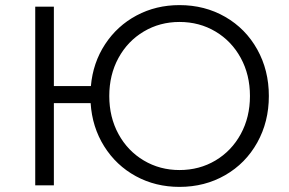

<svg xmlns="http://www.w3.org/2000/svg" viewBox="-20 -726 1132 752"><path d="M1033 -350Q1033 -249 987.5 -167.5Q942 -86 862 -40Q782 6 683 6Q589 6 512 -36Q435 -78 388 -153Q341 -228 335 -322H191V0H118V-700H191V-389H336Q344 -480 391.5 -552.5Q439 -625 515 -665.5Q591 -706 683 -706Q782 -706 862 -660Q942 -614 987.5 -532.5Q1033 -451 1033 -350ZM959 -350Q959 -433 923 -499Q887 -565 824 -602.5Q761 -640 683 -640Q606 -640 543 -602.5Q480 -565 444 -499Q408 -433 408 -350Q408 -267 444 -201Q480 -135 543 -97.5Q606 -60 683 -60Q761 -60 824 -97.5Q887 -135 923 -201Q959 -267 959 -350Z"/></svg>

Font: CMG Sans
Style: Regular
Weight: 400
Designer: Julieta Ulanovsky
Foundry: Julieta Ulanovsky
Version: Version 7.200